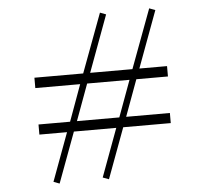

<svg xmlns="http://www.w3.org/2000/svg" viewBox="-52 -767 888 831"><g transform="rotate(-5 392.5 -351.0)"><path d="M105 -209V-252.9H242.2L299.8 -411.1H105V-456.1H316.9L412.1 -711.9L438 -702.1L347.2 -456.1H530.8L626 -711.9L651.9 -702.1L561 -456.1H681.2V-411.1H543.9L485.8 -252.9H675.8V-209H469.2L388.2 9.8L361.8 0L439 -209H254.9L173.8 9.8L147.9 0L225.1 -209ZM272 -252.9H456.1L514.2 -411.1H330.1Z"/></g></svg>

Font: Dihjauti S
Style: Regular
Weight: 400
Designer: T. Christopher White
Version: Version 3.0.0